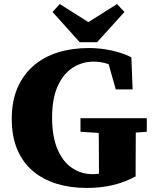

<svg xmlns="http://www.w3.org/2000/svg" viewBox="-20 -909 767 947"><path d="M406 18Q326 18 258.5 -3Q191 -24 141.5 -66Q92 -108 65 -172Q38 -236 38 -323Q38 -410 66 -475Q94 -540 144.5 -584Q195 -628 264.5 -650Q334 -672 417 -672Q459 -672 498 -666Q537 -660 570.5 -649.5Q604 -639 628 -626L634 -468H551L508 -620L583 -613V-555Q548 -581 514 -593Q480 -605 441 -605Q386 -605 339.5 -575.5Q293 -546 265 -485Q237 -424 237 -329Q237 -235 263.5 -173Q290 -111 335.5 -80.5Q381 -50 436 -50Q473 -50 499 -60Q525 -70 552 -87L468 -12V-86Q468 -146 467.5 -205Q467 -264 466 -326H650Q650 -265 649.5 -205Q649 -145 649 -84V-39Q600 -12 540.5 3Q481 18 406 18ZM377 -259V-326H704V-259L592 -251H507ZM275 -889 460 -772H372L557 -889L594 -850L459 -701H373L239 -850Z"/></svg>

Font: Source Serif 4 ExtraBold
Style: Regular
Weight: 800
Designer: Frank Grießhammer
Foundry: Adobe Systems Incorporated
Version: Version 4.004;hotconv 1.0.116;makeotfexe 2.5.65601